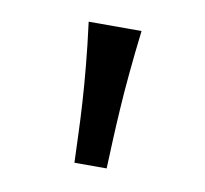

<svg xmlns="http://www.w3.org/2000/svg" viewBox="-44 -821 383 358"><g transform="rotate(10 147.5 -642.0)"><path d="M117.2 -510.3Q116.2 -536.1 115.2 -563.7Q114.3 -591.3 112.3 -623Q110.4 -654.8 106.9 -691.9Q103.5 -729 97.7 -773.9H197.8Q192.4 -729 189 -691.9Q185.5 -654.8 183.6 -623Q181.6 -591.3 180.4 -563.7Q179.2 -536.1 178.2 -510.3Z"/></g></svg>

Font: Andika FrenchTight
Style: Regular
Weight: 400
Designer: Victor Gaultney, Annie Olsen, Julie Remington, Don Collingsworth, Eric Hays, Becca Hirsbrunner
Foundry: SIL International
Version: Version 5.000 ; Dig1 Dig4Opn Dig7 LnSpcTght